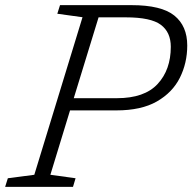

<svg xmlns="http://www.w3.org/2000/svg" viewBox="-45 -727 748 747"><path d="M151 -47 249 -33.5 239 0H-25L-14.5 -33.5L88.5 -47L276 -660L178 -673.5L188.5 -707H466.5Q583 -707 633.2 -666.5Q683.5 -626 683.5 -550Q683.5 -482 654.8 -424.5Q626 -367 565.2 -332.2Q504.5 -297.5 408 -297.5H227.5ZM410 -345Q517 -345 568.2 -400.2Q619.5 -455.5 619.5 -545Q619.5 -601.5 580.8 -630.5Q542 -659.5 444.5 -659.5H338.5L242 -345Z"/></svg>

Font: Newsreader 6pt Light
Style: Italic
Weight: 300
Italic angle: -17°
Designer: Hugues Gentile
Foundry: Production Type
Version: Version 1.003; ttfautohint (v1.8.3)